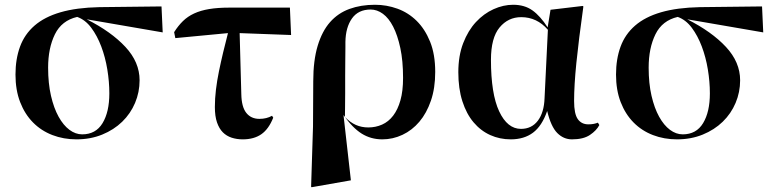

<svg xmlns="http://www.w3.org/2000/svg" viewBox="-20 -576 3254 806"><path d="M663 -440 344 -495Q447 -443 506.5 -379Q566 -315 566 -239Q566 -189 547 -144Q528 -99 493 -65Q458 -31 409 -11Q360 9 301 9Q247 9 200 -9Q153 -27 118.5 -62Q84 -97 64.5 -147.5Q45 -198 45 -263Q45 -328 64 -380Q83 -432 125 -468.5Q167 -505 234 -524.5Q301 -544 397 -546L658 -549ZM182 -292Q182 -226 194 -174Q206 -122 226 -86Q246 -50 271.5 -31Q297 -12 325 -12Q382 -12 410.5 -59Q439 -106 439 -184Q439 -233 430.5 -284.5Q422 -336 405 -381Q388 -426 363 -459.5Q338 -493 304 -505Q239 -490 210.5 -432Q182 -374 182 -292Z M986 -437 993 -181Q994 -127 1014 -102Q1034 -77 1069 -77Q1099 -77 1122 -90L1127 -82Q1108 -34 1077 -12.5Q1046 9 999 9Q974 9 952.5 2Q931 -5 915.5 -20.5Q900 -36 891 -62Q882 -88 882 -127Q882 -162 886.5 -199.5Q891 -237 899 -276Q907 -315 916.5 -355Q926 -395 937 -437L716 -416L711 -441Q728 -468 748 -487.5Q768 -507 795 -519.5Q822 -532 858 -538Q894 -544 942 -544H1197L1202 -429Z M1294 -45 1295 -235Q1295 -322 1313.5 -383.5Q1332 -445 1365.5 -483Q1399 -521 1447 -538.5Q1495 -556 1554 -556Q1603 -556 1648.5 -539.5Q1694 -523 1729 -488.5Q1764 -454 1785.5 -401Q1807 -348 1807 -274Q1807 -206 1789 -153.5Q1771 -101 1740.5 -65Q1710 -29 1669.5 -10Q1629 9 1585 9Q1537 9 1498.5 -15Q1460 -39 1422 -93L1453 181L1288 210L1286 208ZM1536 -536Q1484 -536 1457.5 -498.5Q1431 -461 1430 -400Q1430 -399 1430 -378.5Q1430 -358 1429.5 -326.5Q1429 -295 1429 -257.5Q1429 -220 1429 -185.5Q1429 -151 1428.5 -123.5Q1428 -96 1428 -85Q1450 -62 1474 -51.5Q1498 -41 1526 -41Q1557 -41 1584 -53Q1611 -65 1630.5 -90.5Q1650 -116 1661 -155Q1672 -194 1672 -249Q1672 -321 1660.5 -374.5Q1649 -428 1630.5 -464Q1612 -500 1587.5 -518Q1563 -536 1536 -536Z M2450 -54Q2463 -54 2472.5 -56Q2482 -58 2490 -61L2496 -51Q2484 -28 2456.5 -9.5Q2429 9 2381 9Q2346 9 2319.5 -17.5Q2293 -44 2277 -110Q2255 -47 2217.5 -19Q2180 9 2124 9Q2078 9 2038 -9Q1998 -27 1968 -62.5Q1938 -98 1921 -151Q1904 -204 1904 -273Q1904 -342 1924.5 -395Q1945 -448 1978 -483.5Q2011 -519 2052 -537.5Q2093 -556 2134 -556Q2182 -556 2215 -532.5Q2248 -509 2279 -461L2291 -535L2426 -551L2429 -549Q2409 -406 2399.5 -311.5Q2390 -217 2390 -152Q2390 -98 2405.5 -76Q2421 -54 2450 -54ZM2167 -35Q2212 -35 2238 -69.5Q2264 -104 2266 -164L2280 -451Q2234 -504 2168 -504Q2113 -504 2077 -460.5Q2041 -417 2041 -325Q2041 -182 2075.5 -108.5Q2110 -35 2167 -35Z M3184 -440 2865 -495Q2968 -443 3027.5 -379Q3087 -315 3087 -239Q3087 -189 3068 -144Q3049 -99 3014 -65Q2979 -31 2930 -11Q2881 9 2822 9Q2768 9 2721 -9Q2674 -27 2639.5 -62Q2605 -97 2585.5 -147.5Q2566 -198 2566 -263Q2566 -328 2585 -380Q2604 -432 2646 -468.5Q2688 -505 2755 -524.5Q2822 -544 2918 -546L3179 -549ZM2703 -292Q2703 -226 2715 -174Q2727 -122 2747 -86Q2767 -50 2792.5 -31Q2818 -12 2846 -12Q2903 -12 2931.5 -59Q2960 -106 2960 -184Q2960 -233 2951.5 -284.5Q2943 -336 2926 -381Q2909 -426 2884 -459.5Q2859 -493 2825 -505Q2760 -490 2731.5 -432Q2703 -374 2703 -292Z"/></svg>

Font: XinYuGongZhangJiaSongA
Style: Regular
Weight: 900
Designer: XinYuGong
Foundry: Adobe Systems Incorporated
Version: Version 1.00